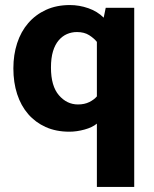

<svg xmlns="http://www.w3.org/2000/svg" viewBox="-20 -511 612 761"><path d="M364 -21Q346 -6 315 2.5Q284 11 255 11Q202 11 161 -7.5Q120 -26 91.5 -59Q63 -92 48 -138Q33 -184 33 -240Q33 -294 48 -340Q63 -386 92 -419.5Q121 -453 162.5 -472Q204 -491 257 -491Q294 -491 330 -478.5Q366 -466 391 -441L399 -480H512V230H364ZM364 -345Q353 -359 333.5 -371.5Q314 -384 285 -384Q264 -384 245.5 -376Q227 -368 212.5 -351Q198 -334 190 -307.5Q182 -281 182 -243Q182 -170 213.5 -133.5Q245 -97 289 -97Q315 -97 334 -106.5Q353 -116 364 -129Z"/></svg>

Font: Mukta Mahee ExtraBold
Style: Regular
Weight: 800
Designer: Shuchita Grover, Noopur Datye, Girish Dalvi, Yashodeep Gholap
Foundry: Ek Type
Version: Version 2.538;PS 1.000;hotconv 16.6.51;makeotf.lib2.5.65220;